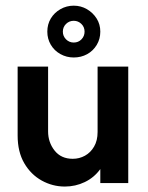

<svg xmlns="http://www.w3.org/2000/svg" viewBox="-20 -655 530 687"><path d="M211.8 12.5Q168.1 12.5 129.2 -9Q90.3 -30.6 66.7 -71.2Q43.1 -111.8 43.1 -170.1V-416.7H152.1V-184.7Q152.1 -145.8 175.3 -116.3Q198.6 -86.8 240.3 -86.8Q263.9 -86.8 284 -97.9Q304.2 -109 316.7 -130.6Q329.2 -152.1 329.2 -182.6V-416.7H438.9V0H338.9V-50Q316.7 -19.4 283.3 -3.5Q250 12.5 211.8 12.5ZM243.8 -449.3Q218.1 -449.3 196.2 -461.5Q174.3 -473.6 161.8 -494.8Q149.3 -516 149.3 -541.7Q149.3 -568.1 161.8 -588.9Q174.3 -609.7 196.2 -622.2Q218.1 -634.7 243.8 -634.7Q269.4 -634.7 291 -622.2Q312.5 -609.7 325.7 -588.9Q338.9 -568.1 338.9 -541.7Q338.9 -515.3 326 -494.1Q313.2 -472.9 291.7 -461.1Q270.1 -449.3 243.8 -449.3ZM243.8 -502.8Q260.4 -502.8 271.5 -514.2Q282.6 -525.7 282.6 -541.7Q282.6 -558.3 271.2 -569.4Q259.7 -580.6 243.8 -580.6Q227.8 -580.6 216.3 -569.4Q204.9 -558.3 204.9 -541.7Q204.9 -525.7 216.3 -514.2Q227.8 -502.8 243.8 -502.8Z"/></svg>

Font: Afacad Flux SemiBold
Style: Regular
Weight: 600
Designer: Kristian Moeller
Foundry: Dicotype
Version: Version 1.100